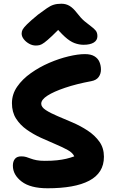

<svg xmlns="http://www.w3.org/2000/svg" viewBox="-20 -1000 612 1029"><path d="M235 9Q143 9 96 -27Q49 -63 49 -112Q49 -135 60 -148.5Q71 -162 94 -162Q109 -162 120.5 -158.5Q132 -155 145 -150Q158 -145 176 -141.5Q194 -138 220 -138Q258 -138 285.5 -141Q313 -144 334.5 -149Q356 -154 378 -162Q370 -181 343 -196Q316 -211 278 -227Q240 -243 199.5 -261.5Q159 -280 123.5 -305Q88 -330 66 -364.5Q44 -399 44 -447Q44 -495 72 -535.5Q100 -576 146 -608.5Q192 -641 244.5 -663.5Q297 -686 347.5 -698Q398 -710 435 -710Q467 -710 486 -698.5Q505 -687 513 -668Q521 -649 521 -627Q521 -604 508.5 -587Q496 -570 469 -565Q389 -550 328.5 -529.5Q268 -509 234.5 -487.5Q201 -466 201 -444Q201 -426 225.5 -410Q250 -394 288 -378Q326 -362 369 -343.5Q412 -325 450 -300Q488 -275 512.5 -241Q537 -207 537 -160Q537 -116 517 -84Q497 -52 458 -31.5Q419 -11 363 -1Q307 9 235 9ZM172 -756Q153 -756 135.5 -766Q118 -776 107 -790.5Q96 -805 96 -820Q96 -831 101 -841Q106 -851 124.5 -869.5Q143 -888 183 -921Q213 -943 231.5 -956Q250 -969 267.5 -974.5Q285 -980 309 -980Q334 -980 353.5 -968Q373 -956 392 -931Q414 -902 434 -885.5Q454 -869 469 -858Q484 -847 493 -836Q502 -825 502 -806Q502 -784 482.5 -772Q463 -760 428 -760Q404 -760 379.5 -769Q355 -778 327.5 -803Q300 -828 263 -873L325 -872Q284 -831 258.5 -807Q233 -783 218 -772Q203 -761 193 -758.5Q183 -756 172 -756Z"/></svg>

Font: Shantell Sans
Style: Bold
Weight: 700
Designer: Stephen Nixon, Anya Danilova, Shantell Martin
Foundry: Arrow Type
Version: Version 1.011;[c5ecc13dd]